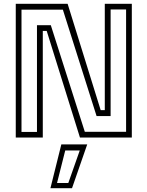

<svg xmlns="http://www.w3.org/2000/svg" viewBox="-20 -720 772 1005"><path d="M92.5 -29.5H173.5V-588H246L424 -30H640V-670.5H559V-112.5H485.5L309 -669.5H92.5ZM62.5 0V-700H334L507 -143.5H528.5V-700H670V0H398.5L224.5 -558H204V0ZM244 265 301 36H436.5L357 265ZM278.5 238H337.5L397.5 67.5H321.5Z"/></svg>

Font: Tourney Thin Light
Style: Regular
Weight: 300
Version: Version 1.015